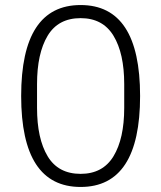

<svg xmlns="http://www.w3.org/2000/svg" viewBox="-20 -730 640 762"><path d="M300 12Q64 12 64 -349Q64 -710 300 -710Q536 -710 536 -349Q536 12 300 12ZM300 -40Q388 -40 430.5 -110Q473 -180 473 -302V-396Q473 -518 430.5 -588Q388 -658 300 -658Q211 -658 169 -588Q127 -518 127 -396V-302Q127 -180 169 -110Q211 -40 300 -40Z"/></svg>

Font: IBM Plex Sans Arabic Light
Style: Regular
Weight: 300
Designer: Mike Abbink, Paul van der Laan, Pieter van Rosmalen, Wael Morcos, Khajak Apelian
Foundry: Bold Monday
Version: Version 1.2